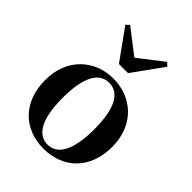

<svg xmlns="http://www.w3.org/2000/svg" viewBox="-239 -961 1100 1100"><g transform="rotate(45 311.5 -410.5)"><path d="M311 16C469 16 583 -90 583 -270C583 -449 459 -552 311 -552C164 -552 40 -448 40 -270C40 -92 152 16 311 16ZM311 -17C230 -17 183 -100 183 -268C183 -437 230 -518 311 -518C392 -518 439 -437 439 -268C439 -100 392 -17 311 -17ZM161 -837 141 -818 274 -633H348L481 -818L461 -837L311 -721Z"/></g></svg>

Font: Noto Serif CJK HK
Style: Bold
Weight: 700
Designer: Ryoko NISHIZUKA 西塚涼子 (kana & ideographs); Frank Grießhammer (Latin, Greek & Cyrillic); Wenlong ZHANG 张文龙 (bopomofo); San
Foundry: Adobe
Version: Version 2.001;hotconv 1.1.0;makeotfexe 2.6.0